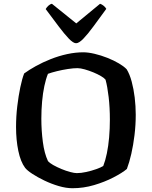

<svg xmlns="http://www.w3.org/2000/svg" viewBox="-20 -997 804 1017"><path d="M364 0Q330 0 291 -11.5Q252 -23 215.5 -40.5Q179 -58 151.5 -76Q124 -94 113 -108Q89 -140 77 -198Q65 -256 65 -324Q65 -380 71.5 -434.5Q78 -489 87.5 -534.5Q97 -580 108 -608Q134 -627 170 -647Q206 -667 249 -684Q292 -701 336 -710.5Q380 -720 421 -720Q447 -720 481 -712Q515 -704 549 -690.5Q583 -677 610 -661Q637 -645 651 -630Q667 -604 677.5 -565Q688 -526 693.5 -480.5Q699 -435 699 -389Q699 -335 692.5 -281.5Q686 -228 675.5 -182Q665 -136 652 -102Q627 -81 580.5 -57Q534 -33 478 -16.5Q422 0 364 0ZM387 -80Q409 -80 436.5 -86Q464 -92 489.5 -101Q515 -110 527 -118Q538 -146 546 -184.5Q554 -223 558 -269Q562 -315 562 -363Q562 -427 555.5 -483Q549 -539 539 -575Q533 -583 515.5 -593.5Q498 -604 475 -613.5Q452 -623 429 -629.5Q406 -636 390 -636Q369 -636 339.5 -631.5Q310 -627 281.5 -620Q253 -613 234 -606Q223 -579 215 -541.5Q207 -504 203 -459.5Q199 -415 199 -368Q199 -306 207 -245Q215 -184 234 -144Q242 -134 261.5 -123Q281 -112 305 -102Q329 -92 351.5 -86Q374 -80 387 -80ZM383 -768Q368 -768 344.5 -792.5Q321 -817 290.5 -857.5Q260 -898 222 -949Q227 -958 236 -966.5Q245 -975 255 -977L384 -873L510 -977Q520 -974 529.5 -966Q539 -958 543 -950Q505 -898 474.5 -856.5Q444 -815 421 -791.5Q398 -768 383 -768Z"/></svg>

Font: Texturina 12pt SemiBold
Style: Regular
Weight: 600
Designer: Guillermo Torres Carreño
Foundry: Omnibus-Type
Version: Version 1.002